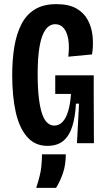

<svg xmlns="http://www.w3.org/2000/svg" viewBox="-20 -692 514 928"><path d="M209 13Q149 13 111 -30.5Q73 -74 56 -150.5Q39 -227 39 -329Q39 -402 49 -464Q59 -526 82.5 -573Q106 -620 147.5 -646Q189 -672 253 -672Q312 -672 348.5 -651.5Q385 -631 404 -596Q423 -561 427.5 -517.5Q432 -474 425 -429L310 -418Q316 -467 310 -502Q304 -537 288 -556Q272 -575 247 -575Q219 -575 200 -548.5Q181 -522 171.5 -469Q162 -416 162 -335Q162 -265 168 -216.5Q174 -168 184.5 -139Q195 -110 210 -97.5Q225 -85 242 -85Q266 -85 283 -103.5Q300 -122 310 -156.5Q320 -191 323 -238H247V-328H433V-229L434 0H352L362 -191H347Q344 -129 330 -83Q316 -37 287 -12Q258 13 209 13ZM155 216Q176 152 179.5 115.5Q183 79 183 54H298Q298 105 284 145.5Q270 186 251 216Z"/></svg>

Font: Bricolage Grotesque 36pt Condensed SemiBold
Style: Regular
Weight: 600
Width: 3
Designer: Mathieu Triay
Foundry: Atelier Triay
Version: Version 1.001;gftools[0.9.33.dev8+g029e19f]